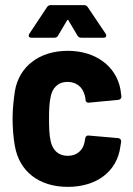

<svg xmlns="http://www.w3.org/2000/svg" viewBox="-20 -720 517 748"><path d="M102 -573H191C197 -573 203 -575 206 -581L241 -640C243 -644 245 -644 247 -640L282 -581C285 -575 291 -573 297 -573H384C390 -573 394 -576 394 -581C394 -583 393 -586 392 -588L322 -692C319 -697 314 -700 308 -700H177C171 -700 166 -697 163 -692L94 -588C89 -580 93 -573 102 -573ZM244 8C357 8 436 -52 449 -149L452 -169C452 -177 447 -181 440 -182L325 -192C318 -193 313 -188 312 -181L310 -169C305 -138 283 -113 243 -113C207 -113 184 -136 177 -172C172 -194 171 -223 171 -258C171 -290 172 -319 177 -341C183 -377 206 -401 243 -401C277 -401 300 -381 308 -355C310 -350 311 -346 312 -341C313 -338 313 -334 313 -331C314 -324 318 -320 324 -320C325 -320 325 -320 326 -320L441 -331C448 -332 453 -336 453 -344C452 -354 450 -364 449 -373C432 -462 353 -522 244 -522C132 -522 54 -460 38 -365C34 -337 29 -298 29 -259C29 -223 32 -182 38 -151C55 -53 131 8 244 8Z"/></svg>

Font: Barlow Semi Condensed
Style: Bold
Weight: 700
Width: 4
Designer: Jeremy Tribby
Foundry: Tribby Type
Version: Version 1.422;hotconv 1.0.109;makeotfexe 2.5.65596